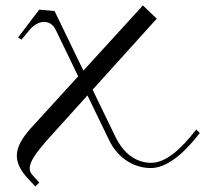

<svg xmlns="http://www.w3.org/2000/svg" viewBox="-20 -600 745 697"><path d="M45.6 -464 57.9 -456 88.4 -492.5C103.4 -510.3 122.5 -520.5 140.4 -520.5C157.1 -520.5 172.6 -511.5 182.3 -491.5L263.9 -323L90.2 -132.7C59.9 -97.8 41.1 -67 41.1 -34.9C41.1 -8.7 53.5 18.3 82.4 49.3L108.3 77L122.4 62.7L96.6 33.9C90.5 27.2 87.8 19.5 87.8 11.2C87.8 -14.9 114 -48.4 147.7 -87.7L297.5 -253.6L376.1 -91.2C409.1 -23 469.1 10 527.1 10C582.1 10 641.8 -35 705.2 -117L692.4 -130C632.9 -52.4 578.8 -9 528.8 -9C474.8 -9 428.8 -41.8 398.9 -103.6L316.2 -274.4L549 -532.3L498.7 -580.3L282.7 -343.6L178 -560L122.4 -565Z"/></svg>

Font: Galberik
Style: Regular
Weight: 400
Designer: Gluk
Foundry: Gluk
Version: Version 0.50